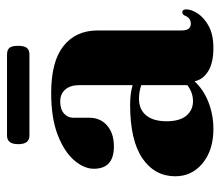

<svg xmlns="http://www.w3.org/2000/svg" viewBox="-62 -584 657 574"><g transform="rotate(-90 267.0 -297.5)"><path d="M26.5 -102.5Q26.5 -164 80.2 -200.8Q134 -237.5 241 -237.5Q274 -237.5 299 -230V-389Q299 -416 286 -431.2Q273 -446.5 250 -446.5Q227 -446.5 214.2 -435.2Q201.5 -424 201.5 -407.5V-359.5Q201.5 -326.5 178.2 -306.2Q155 -286 115.5 -286Q49 -286 49 -346Q49 -375.5 74.5 -405Q100 -434.5 150.2 -454Q200.5 -473.5 275.5 -473.5Q370 -473.5 416.2 -436.5Q462.5 -399.5 462.5 -334V-82.5Q462.5 -56 483 -56Q500.5 -56 507.5 -75.5Q511.5 -81.5 516.5 -81.5Q525.5 -81.5 525.5 -69.5Q525.5 -54.5 513.2 -35.5Q501 -16.5 475.5 -2.5Q450 11.5 409.5 11.5Q366 11.5 340.8 -4Q315.5 -19.5 310.5 -45Q285 -17.5 247.2 -3Q209.5 11.5 168 11.5Q105 11.5 65.8 -20.5Q26.5 -52.5 26.5 -102.5ZM191 -128.5Q191 -89 207.8 -69.2Q224.5 -49.5 251 -49.5Q277 -49.5 299 -66.5V-204Q280 -211 258 -211Q226.5 -211 208.8 -189.8Q191 -168.5 191 -128.5ZM122.5 -572Q122.5 -605.5 148 -605.5H390.5Q404 -605.5 410.2 -598.5Q416.5 -591.5 416.5 -572.5Q416.5 -554 410.2 -546.2Q404 -538.5 390.5 -538.5H148Q122.5 -538.5 122.5 -572Z"/></g></svg>

Font: Fraunces 72pt S000
Style: Bold
Weight: 700
Version: Version 1.000; ttfautohint (v1.8.3)